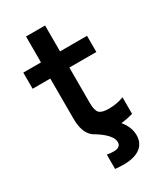

<svg xmlns="http://www.w3.org/2000/svg" viewBox="-221 -781 942 1091"><g transform="rotate(-30 250.0 -236.0)"><path d="M256 218Q240 218 226.5 217Q213 216 201 215V121Q212 123 223.5 124Q235 125 247 125Q261 125 270.5 121Q280 117 285.5 109.5Q291 102 291 90Q291 66 266.5 39Q242 12 197 -15L308 -44Q356 -7 379.5 31Q403 69 403 109Q403 144 386 168.5Q369 193 336 205.5Q303 218 256 218ZM314 10Q221 10 180 -27Q139 -64 139 -151V-414H23V-520H139V-690H264V-520H441V-414H264V-181Q264 -133 280 -116Q296 -99 342 -99Q369 -99 394 -103.5Q419 -108 441 -117V-8Q410 1 379 5.5Q348 10 314 10Z"/></g></svg>

Font: M PLUS Code Latin SemiBold
Style: Regular
Weight: 600
Designer: Coji Morishita
Foundry: UNDERFOREST DESIGN
Version: Version 1.002; ttfautohint (v1.8.3)